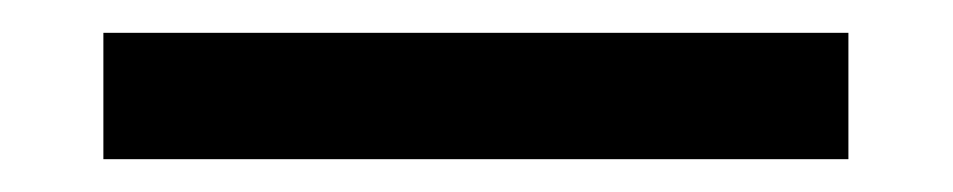

<svg xmlns="http://www.w3.org/2000/svg" viewBox="-20 -20 581 117"><path d="M43 77V0H497V77Z"/></svg>

Font: Kanit
Style: Regular
Weight: 400
Designer: Katatrad Team
Foundry: CadsonDemak
Version: Version 2.000; ttfautohint (v1.8.3)